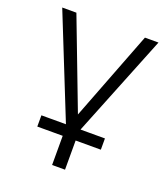

<svg xmlns="http://www.w3.org/2000/svg" viewBox="-127 -591 760 866"><g transform="rotate(20 253.0 -157.5)"><path d="M223 184V44H101V-10H229L226 8L23 -499H91L261 -53H248L420 -499H485L282 7L279 -10H406V44H285V184Z"/></g></svg>

Font: Nunitoga
Style: Light
Weight: 300
Designer: Vernon Adams
Foundry: Vernon Adams
Version: Version 1.0